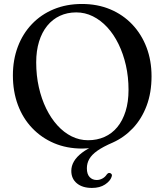

<svg xmlns="http://www.w3.org/2000/svg" viewBox="-20 -734 830 968"><path d="M393 -714Q471.5 -714 535.8 -687Q600 -660 646.8 -610.8Q693.5 -561.5 718.8 -495Q744 -428.5 744 -349.5Q744 -266.5 719.2 -200.8Q694.5 -135 650.5 -88.2Q606.5 -41.5 549 -15.5Q499 6 470.5 26.2Q442 46.5 430 68Q418 89.5 418 114.5Q418 144 432 158.8Q446 173.5 467.5 173.5Q482.5 173.5 496 166.2Q509.5 159 518 146Q522 141 525.8 139Q529.5 137 534.5 138.5Q539.5 139.5 542.8 144.5Q546 149.5 542.5 158Q535.5 179 509.5 196.2Q483.5 213.5 443.5 213.5Q395.5 213.5 367.5 190.2Q339.5 167 339.5 127.5Q339.5 102.5 352.8 79.8Q366 57 393.5 36Q421 15 463 -3L456.5 9.5Q436 12.5 421.8 13.8Q407.5 15 394.5 15Q316.5 15 252.5 -12.2Q188.5 -39.5 141.8 -88.8Q95 -138 70 -205.5Q45 -273 45 -354Q45 -432.5 69.8 -498.2Q94.5 -564 140.8 -612.5Q187 -661 251 -687.5Q315 -714 393 -714ZM628 -281Q628 -346 614.8 -404.5Q601.5 -463 577.5 -512Q553.5 -561 520.8 -596.5Q488 -632 448.2 -651.8Q408.5 -671.5 364.5 -671.5Q319 -671.5 282 -654.2Q245 -637 218.2 -604.2Q191.5 -571.5 177 -524.8Q162.5 -478 162.5 -419.5Q162.5 -353.5 175.8 -294.5Q189 -235.5 213 -186.5Q237 -137.5 269.5 -101.8Q302 -66 341.2 -46.5Q380.5 -27 424 -27Q469.5 -27 507 -43.8Q544.5 -60.5 571.5 -93.2Q598.5 -126 613.2 -173.2Q628 -220.5 628 -281Z"/></svg>

Font: Fraunces 12pt
Style: Regular
Weight: 400
Version: Version 1.000;[b76b70a41]